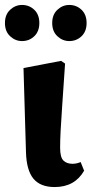

<svg xmlns="http://www.w3.org/2000/svg" viewBox="-27 -741 370 776"><path d="M194 15Q136 15 108 -19Q80 -53 78 -126L68 -466L220 -495L236 -484Q229 -380 224.5 -315.5Q220 -251 218 -212Q216 -173 216 -144Q216 -105 229.5 -92Q243 -79 266 -79Q275 -79 283.5 -81Q292 -83 299 -86L313 -51Q275 15 194 15ZM62 -575Q35 -575 14 -594.5Q-7 -614 -7 -648Q-7 -682 14 -701.5Q35 -721 62 -721Q91 -721 111.5 -701.5Q132 -682 132 -648Q132 -614 111.5 -594.5Q91 -575 62 -575ZM253 -575Q226 -575 205 -594.5Q184 -614 184 -648Q184 -682 205 -701.5Q226 -721 253 -721Q282 -721 302.5 -701.5Q323 -682 323 -648Q323 -614 302.5 -594.5Q282 -575 253 -575Z"/></svg>

Font: Source Serif 4
Style: Bold
Weight: 700
Designer: Frank Grießhammer
Foundry: Adobe
Version: Version 4.005;hotconv 1.1.0;makeotfexe 2.6.0